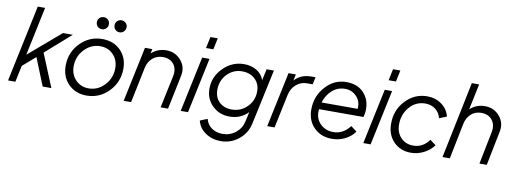

<svg xmlns="http://www.w3.org/2000/svg" viewBox="-71 -1167 4847 1807"><g transform="rotate(10 2353.0 -264.0)"><path d="M541 -529 299 -316 429 0H346L240 -263L118 -157L85 0H15L170 -733H240L142 -268L447 -529Z M801 -628Q776 -628 759.5 -644.5Q743 -661 743 -686Q743 -710 759.5 -726.5Q776 -743 801 -743Q825 -743 841.5 -726.5Q858 -710 858 -686Q858 -661 841.5 -644.5Q825 -628 801 -628ZM970 -628Q945 -628 928.5 -644.5Q912 -661 912 -686Q912 -710 928.5 -726.5Q945 -743 970 -743Q993 -743 1010 -726.5Q1027 -710 1027 -686Q1027 -662 1010 -645Q993 -628 970 -628ZM766 12Q661 12 593 -56Q525 -124 525 -231Q525 -359 612 -448.5Q699 -538 823 -538Q930 -538 997.5 -470.5Q1065 -403 1065 -297Q1065 -169 977.5 -78.5Q890 12 766 12ZM774 -58Q862 -58 925.5 -126Q989 -194 989 -288Q989 -366 940 -417Q891 -468 816 -468Q728 -468 664 -400.5Q600 -333 600 -239Q600 -160 649.5 -109Q699 -58 774 -58Z M1435 -538Q1520 -538 1574.5 -474.5Q1629 -411 1612 -328L1544 0H1473L1538 -308Q1553 -378 1517.5 -424Q1482 -470 1413 -470Q1356 -470 1315 -435Q1274 -400 1261 -338L1191 0H1120L1231 -526H1301L1292 -483Q1352 -538 1435 -538Z M1797 -624 1820 -733H1890L1867 -624ZM1665 0 1777 -529H1847L1735 0Z M2393 -526H2463L2350 0Q2330 95 2255 155Q2180 215 2084 215Q2001 215 1937.5 171.5Q1874 128 1858 58L1928 30Q1941 83 1985 114Q2029 145 2089 145Q2160 145 2213.5 102.5Q2267 60 2282 -7L2303 -101Q2232 -27 2125 -27Q2027 -27 1961 -92Q1895 -157 1895 -254Q1895 -368 1979 -452.5Q2063 -537 2178 -537Q2247 -537 2298.5 -505.5Q2350 -474 2370 -418ZM2135 -96Q2221 -96 2281.5 -156.5Q2342 -217 2342 -305Q2342 -377 2294.5 -422Q2247 -467 2171 -467Q2087 -467 2028.5 -406Q1970 -345 1970 -256Q1970 -183 2015.5 -139.5Q2061 -96 2135 -96Z M2820 -532H2860L2845 -462H2791Q2733 -462 2688.5 -424.5Q2644 -387 2630 -322L2562 0H2492L2603 -526H2673L2660 -466Q2720 -532 2820 -532Z M3369 -242H2944Q2943 -233 2943 -215Q2943 -144 2992 -98.5Q3041 -53 3112 -53Q3208 -53 3271 -138L3328 -95Q3295 -47 3237 -17.5Q3179 12 3111 12Q3006 12 2939.5 -54.5Q2873 -121 2873 -226Q2873 -353 2955.5 -445.5Q3038 -538 3155 -538Q3261 -538 3320.5 -475Q3380 -412 3380 -319Q3380 -279 3369 -242ZM3155 -473Q3083 -473 3031 -427Q2979 -381 2957 -308H3302Q3309 -378 3264.5 -425.5Q3220 -473 3155 -473Z M3542 -624 3565 -733H3635L3612 -624ZM3410 0 3522 -529H3592L3480 0Z M3866 12Q3765 12 3700.5 -54Q3636 -120 3636 -225Q3636 -358 3722 -448Q3808 -538 3927 -538Q4007 -538 4066 -495Q4125 -452 4142 -382L4071 -354Q4059 -406 4018.5 -437Q3978 -468 3922 -468Q3831 -468 3771 -398.5Q3711 -329 3711 -232Q3711 -155 3757 -106.5Q3803 -58 3876 -58Q3968 -58 4027 -140L4083 -98Q4049 -49 3989.5 -18.5Q3930 12 3866 12Z M4479 -541Q4565 -541 4619 -477.5Q4673 -414 4656 -330L4590 0H4520L4582 -310Q4596 -381 4560 -427Q4524 -473 4455 -473Q4398 -473 4358 -437.5Q4318 -402 4305 -339L4237 0H4167L4318 -733H4388L4336 -486Q4396 -541 4479 -541Z"/></g></svg>

Font: Plus Jakarta Display Light
Style: Italic
Weight: 300
Italic angle: -12°
Designer: Gumpita Rahayu
Foundry: Tokotype Studio
Version: Version 1.000;hotconv 1.0.109;makeotfexe 2.5.65596